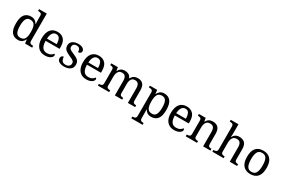

<svg xmlns="http://www.w3.org/2000/svg" viewBox="130 -2242 5825 3964"><g transform="rotate(30 3043.0 -260.0)"><path d="M259 10Q160 10 107.5 -56.5Q55 -123 55 -267Q55 -412 107.5 -479Q160 -546 259 -546Q317 -546 353.5 -521.5Q390 -497 412 -458H418Q415 -483 413.5 -513.5Q412 -544 412 -568V-650Q412 -694 387.5 -706Q363 -718 330 -718H322V-760H506V-110Q506 -81 517.5 -66Q529 -51 547.5 -46.5Q566 -42 588 -42H596V0H427L416 -90H412Q390 -44 354 -17Q318 10 259 10ZM276 -54Q354 -54 383 -106.5Q412 -159 412 -267Q412 -371 383 -426.5Q354 -482 275 -482Q209 -482 180.5 -426.5Q152 -371 152 -266Q152 -160 180.5 -107Q209 -54 276 -54Z M901 10Q792 10 730.5 -62Q669 -134 669 -264Q669 -404 727 -475Q785 -546 891 -546Q988 -546 1043.5 -486Q1099 -426 1099 -307V-261H766Q768 -152 805.5 -102.5Q843 -53 915 -53Q967 -53 1003.5 -74.5Q1040 -96 1058 -123Q1065 -120 1071 -111Q1077 -102 1077 -89Q1077 -69 1058 -46Q1039 -23 1000 -6.5Q961 10 901 10ZM998 -315Q998 -395 973.5 -443.5Q949 -492 889 -492Q834 -492 803.5 -446.5Q773 -401 768 -315Z M1359 10Q1284 10 1239 -17Q1194 -44 1194 -96Q1194 -123 1205 -138Q1216 -153 1230.5 -159Q1245 -165 1257 -165Q1257 -113 1280.5 -75.5Q1304 -38 1365 -38Q1418 -38 1446.5 -63.5Q1475 -89 1475 -129Q1475 -154 1464.5 -170Q1454 -186 1427.5 -201.5Q1401 -217 1352 -238Q1301 -261 1267.5 -282.5Q1234 -304 1217.5 -332.5Q1201 -361 1201 -404Q1201 -472 1252.5 -508.5Q1304 -545 1389 -545Q1437 -545 1469.5 -532.5Q1502 -520 1518.5 -499Q1535 -478 1535 -453Q1535 -426 1516.5 -409.5Q1498 -393 1463 -393Q1463 -443 1442 -471Q1421 -499 1377 -499Q1326 -499 1304 -476.5Q1282 -454 1282 -419Q1282 -394 1294.5 -377Q1307 -360 1334.5 -345.5Q1362 -331 1406 -313Q1459 -291 1492 -269Q1525 -247 1540.5 -218Q1556 -189 1556 -147Q1556 -69 1502 -29.5Q1448 10 1359 10Z M1887 10Q1778 10 1716.5 -62Q1655 -134 1655 -264Q1655 -404 1713 -475Q1771 -546 1877 -546Q1974 -546 2029.5 -486Q2085 -426 2085 -307V-261H1752Q1754 -152 1791.5 -102.5Q1829 -53 1901 -53Q1953 -53 1989.5 -74.5Q2026 -96 2044 -123Q2051 -120 2057 -111Q2063 -102 2063 -89Q2063 -69 2044 -46Q2025 -23 1986 -6.5Q1947 10 1887 10ZM1984 -315Q1984 -395 1959.5 -443.5Q1935 -492 1875 -492Q1820 -492 1789.5 -446.5Q1759 -401 1754 -315Z M2163 0V-42H2176Q2210 -42 2231.5 -54.5Q2253 -67 2253 -114V-426Q2253 -470 2231 -482Q2209 -494 2176 -494H2173V-536H2330L2343 -455H2348Q2368 -493 2391 -512.5Q2414 -532 2441 -539Q2468 -546 2499 -546Q2547 -546 2586 -525.5Q2625 -505 2644 -455H2652Q2672 -493 2696.5 -512.5Q2721 -532 2749.5 -539Q2778 -546 2809 -546Q2886 -546 2929 -499.5Q2972 -453 2972 -350V-114Q2972 -67 2993.5 -54.5Q3015 -42 3049 -42H3052V0H2878V-345Q2878 -410 2854.5 -446Q2831 -482 2773 -482Q2732 -482 2707.5 -461.5Q2683 -441 2672.5 -407Q2662 -373 2662 -333V-114Q2662 -67 2683.5 -54.5Q2705 -42 2739 -42H2742V0H2568V-345Q2568 -410 2544.5 -446Q2521 -482 2463 -482Q2420 -482 2394.5 -459.5Q2369 -437 2358 -400Q2347 -363 2347 -320V-109Q2347 -65 2371.5 -53.5Q2396 -42 2429 -42H2432V0Z M3098 240V198H3106Q3129 198 3147.5 193Q3166 188 3177 172.5Q3188 157 3188 126V-426Q3188 -470 3163.5 -482Q3139 -494 3106 -494H3093V-536H3268L3278 -446H3282Q3305 -492 3341 -519Q3377 -546 3435 -546Q3534 -546 3586.5 -479.5Q3639 -413 3639 -269Q3639 -124 3586.5 -57Q3534 10 3435 10Q3377 10 3340.5 -14.5Q3304 -39 3282 -78H3278Q3280 -59 3280.5 -37.5Q3281 -16 3281.5 3Q3282 22 3282 35V131Q3282 160 3293.5 174.5Q3305 189 3323.5 193.5Q3342 198 3364 198H3367V240ZM3419 -54Q3485 -54 3513.5 -109.5Q3542 -165 3542 -270Q3542 -377 3513.5 -429.5Q3485 -482 3418 -482Q3340 -482 3311 -429.5Q3282 -377 3282 -269Q3282 -165 3311 -109.5Q3340 -54 3419 -54Z M3981 10Q3872 10 3810.5 -62Q3749 -134 3749 -264Q3749 -404 3807 -475Q3865 -546 3971 -546Q4068 -546 4123.5 -486Q4179 -426 4179 -307V-261H3846Q3848 -152 3885.5 -102.5Q3923 -53 3995 -53Q4047 -53 4083.5 -74.5Q4120 -96 4138 -123Q4145 -120 4151 -111Q4157 -102 4157 -89Q4157 -69 4138 -46Q4119 -23 4080 -6.5Q4041 10 3981 10ZM4078 -315Q4078 -395 4053.5 -443.5Q4029 -492 3969 -492Q3914 -492 3883.5 -446.5Q3853 -401 3848 -315Z M4257 0V-42H4265Q4299 -42 4323 -54.5Q4347 -67 4347 -114V-426Q4347 -470 4323.5 -482Q4300 -494 4267 -494H4262V-536H4424L4437 -455H4442Q4463 -493 4486.5 -512.5Q4510 -532 4538 -539Q4566 -546 4598 -546Q4677 -546 4721.5 -499.5Q4766 -453 4766 -350V-114Q4766 -67 4786.5 -54.5Q4807 -42 4841 -42H4846V0H4672V-345Q4672 -410 4647.5 -446Q4623 -482 4562 -482Q4517 -482 4490.5 -459.5Q4464 -437 4452.5 -400Q4441 -363 4441 -320V-109Q4441 -65 4464.5 -53.5Q4488 -42 4521 -42H4526V0Z M4892 0V-42H4900Q4934 -42 4958 -54.5Q4982 -67 4982 -114V-650Q4982 -680 4970.5 -694.5Q4959 -709 4940.5 -713.5Q4922 -718 4900 -718H4892V-760H5076V-540Q5076 -522 5075 -502.5Q5074 -483 5073 -469Q5072 -455 5072 -455H5077Q5092 -485 5113.5 -505.5Q5135 -526 5162.5 -536Q5190 -546 5224 -546Q5310 -546 5355.5 -499.5Q5401 -453 5401 -350V-114Q5401 -67 5422.5 -54.5Q5444 -42 5478 -42H5481V0H5307V-345Q5307 -410 5282.5 -446Q5258 -482 5197 -482Q5156 -482 5129 -462Q5102 -442 5089 -405.5Q5076 -369 5076 -320V-109Q5076 -65 5100.5 -53.5Q5125 -42 5158 -42H5161V0Z M5796 10Q5688 10 5626 -59Q5564 -128 5564 -269Q5564 -409 5623.5 -477.5Q5683 -546 5799 -546Q5907 -546 5969 -477.5Q6031 -409 6031 -269Q6031 -128 5971.5 -59Q5912 10 5796 10ZM5798 -42Q5873 -42 5903.5 -99.5Q5934 -157 5934 -269Q5934 -381 5903 -437Q5872 -493 5797 -493Q5722 -493 5691.5 -437Q5661 -381 5661 -269Q5661 -157 5692 -99.5Q5723 -42 5798 -42Z"/></g></svg>

Font: Noto Serif Test
Style: Regular
Weight: 400
Version: Version 1.000